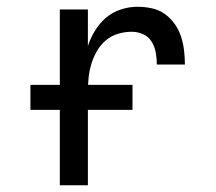

<svg xmlns="http://www.w3.org/2000/svg" viewBox="-20 -548 640 568"><path d="M157 0V-520H240V-412Q248 -436 261.5 -458Q275 -480 294 -496Q313 -512 337.5 -520Q362 -528 387 -528Q408 -528 429 -523.5Q450 -519 467 -507Q484 -495 496.5 -477.5Q509 -460 515.5 -440Q522 -420 524.5 -399Q527 -378 527 -357H444Q444 -374 441 -391.5Q438 -409 429 -424Q420 -439 404 -446.5Q388 -454 370 -454Q349 -454 329 -448Q309 -442 293 -428.5Q277 -415 266.5 -396.5Q256 -378 250 -358Q244 -338 242 -317Q240 -296 240 -276V0ZM70 -223V-297H372V-223Z"/></svg>

Font: Iosevka Fixed Extended
Style: Regular
Weight: 400
Width: 7
Monospace: yes
Designer: Belleve Invis
Foundry: Belleve Invis
Version: Version 24.1.1; ttfautohint (v1.8.4)